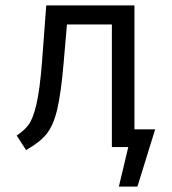

<svg xmlns="http://www.w3.org/2000/svg" viewBox="-20 -547 640 714"><path d="M557 -66 491 147H422L457 0H396V-456H229L217 -317Q207 -199 192.5 -139Q178 -79 152.5 -48Q127 -17 77 11L42 -43Q70 -61 86.5 -83.5Q103 -106 115.5 -159.5Q128 -213 136 -314L152 -527H480V-66Z"/></svg>

Font: FiraDG Mono
Style: Regular
Weight: 400
Designer: Carrois Corporate & Edenspiekermann AG
Foundry: Carrois Corporate GbR & Edenspiekermann AG
Version: Version 3.206